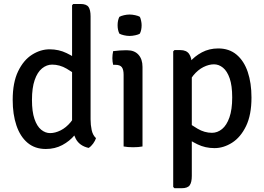

<svg xmlns="http://www.w3.org/2000/svg" viewBox="-20 -756 1364 991"><path d="M447.5 -140Q447.5 -111 453.2 -84.5Q459 -58 475.5 -43Q471.5 -30 460.8 -15Q450 0 437.5 7.5Q390.5 -3 371.2 -39.5Q352 -76 352 -122.5V-729L358 -735.5H395Q426 -735.5 436.8 -720.2Q447.5 -705 447.5 -672ZM45.5 -240.5Q45.5 -330 73.5 -388Q101.5 -446 145.5 -473.8Q189.5 -501.5 236 -501.5Q283.5 -501.5 323.5 -482Q363.5 -462.5 398.5 -436.5L388.5 -358Q360 -380.5 324 -401.5Q288 -422.5 249 -422.5Q221 -422.5 197 -403Q173 -383.5 159 -343Q145 -302.5 145 -240Q145 -179.5 158 -141.8Q171 -104 192.5 -86.5Q214 -69 238.5 -69Q264.5 -69 292.8 -83Q321 -97 345 -125.8Q369 -154.5 381.5 -198.5L401 -123.5Q391.5 -90 365.5 -58.8Q339.5 -27.5 301.5 -7.2Q263.5 13 216.5 13Q160 13 122 -19.2Q84 -51.5 64.8 -108.5Q45.5 -165.5 45.5 -240.5Z M715.5 0Q695 4 667 4Q639 4 618 0V-370Q618 -397 608.8 -409.2Q599.5 -421.5 575 -421.5H564Q560 -438.5 560 -456Q560 -465 561 -473.8Q562 -482.5 564 -492Q582.5 -494.5 598.5 -495.5Q614.5 -496.5 625 -496.5H637.5Q674 -496.5 694.8 -473.5Q715.5 -450.5 715.5 -411ZM587 -626Q587 -650.5 596 -669Q605 -674 620 -677.5Q635 -681 649 -681Q662 -681 678.2 -677.5Q694.5 -674 702 -669Q706 -660.5 708.5 -648.2Q711 -636 711 -626Q711 -601 702 -582.5Q695 -577.5 678.5 -574Q662 -570.5 649 -570.5Q635 -570.5 619.8 -574Q604.5 -577.5 596 -582.5Q587 -601 587 -626Z M910.5 -497.5Q942.5 -497.5 956.2 -477.5Q970 -457.5 970 -422V152Q970 185 959.2 200.2Q948.5 215.5 917 215.5H880.5L874 209V-491L880.5 -497.5ZM1278 -252.5Q1278 -163 1250 -105.2Q1222 -47.5 1178 -19.5Q1134 8.5 1087 8.5Q1039.5 8.5 999.5 -11Q959.5 -30.5 924.5 -56.5L935 -135Q963.5 -113 999.5 -91.8Q1035.5 -70.5 1074 -70.5Q1102.5 -70.5 1126.2 -90Q1150 -109.5 1164.2 -150Q1178.5 -190.5 1178.5 -253Q1178.5 -314 1165.5 -351.5Q1152.5 -389 1131 -406.5Q1109.5 -424 1084.5 -424Q1058.5 -424 1030.2 -410Q1002 -396 978.2 -367.2Q954.5 -338.5 941.5 -294.5L922 -369.5Q932 -403 958 -434.2Q984 -465.5 1022 -485.8Q1060 -506 1106.5 -506Q1163 -506 1201.2 -473.8Q1239.5 -441.5 1258.8 -384.5Q1278 -327.5 1278 -252.5Z"/></svg>

Font: Signika Negative
Style: Regular
Weight: 400
Designer: Anna Giedry
Foundry: Anna Giedry
Version: Version 2.001